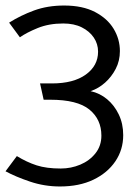

<svg xmlns="http://www.w3.org/2000/svg" viewBox="-20 -599 503 695"><path d="M212 -579Q152 -579 103 -561Q54 -543 13 -517L52 -464Q76 -481 116.5 -497.5Q157 -514 209 -514Q248 -514 276 -500Q304 -486 319.5 -463Q335 -440 335 -412Q335 -361 290.5 -329Q246 -297 168 -297H125L138 -238H162Q260 -238 303.5 -202.5Q347 -167 347 -108Q347 -71 325.5 -44Q304 -17 270.5 -3Q237 11 200 11Q148 11 112.5 -0.5Q77 -12 41 -34L0 21Q37 41 89 58.5Q141 76 197 76Q267 76 318 51.5Q369 27 397.5 -15Q426 -57 426 -110Q426 -151 410 -184.5Q394 -218 367.5 -240Q341 -262 308 -269Q337 -279 360.5 -300Q384 -321 399 -350Q414 -379 414 -414Q414 -457 391.5 -494.5Q369 -532 324 -555.5Q279 -579 212 -579Z"/></svg>

Font: Catamaran Thin
Style: Regular
Weight: 400
Version: Version 2.000